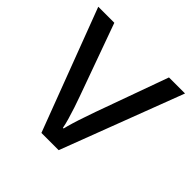

<svg xmlns="http://www.w3.org/2000/svg" viewBox="-143 -665 795 795"><g transform="rotate(45 254.0 -268.0)"><path d="M203 0 0 -536H94L208 -220Q216 -198 225 -171Q234 -144 241 -119.5Q248 -95 251 -78H255Q259 -95 266.5 -120Q274 -145 283.5 -172Q293 -199 300 -220L414 -536H508L304 0Z"/></g></svg>

Font: Noto Sans Adlam Unjoined
Style: Regular
Weight: 400
Designer: Mark Jamra, Neil Patel
Foundry: JamraPatel LLC
Version: Version 3.001